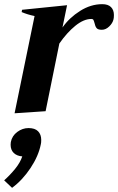

<svg xmlns="http://www.w3.org/2000/svg" viewBox="-24 -534 567 922"><path d="M523 -462Q523 -448 521 -441Q517 -423 500.5 -407Q484 -391 465 -391Q446 -391 439.5 -399.5Q433 -408 430 -423Q427 -434 424.5 -438.5Q422 -443 415 -443Q378 -443 337.5 -410Q297 -377 261 -325L195 0L46 10L142 -457Q108 -464 80 -476L82 -487L298 -509L276 -402Q309 -449 360.5 -481.5Q412 -514 467 -514Q495 -514 509 -500Q523 -486 523 -462ZM174 138Q174 152 172 159Q161 215 122.5 273Q84 331 34 368L-4 332Q24 307 48.5 277Q73 247 83 217Q57 215 42 200.5Q27 186 27 161Q27 153 28 148Q34 118 59 99.5Q84 81 113 81Q144 81 159 96.5Q174 112 174 138Z"/></svg>

Font: Trirong
Style: Bold Italic
Weight: 700
Italic angle: -12°
Designer: Katatrad Team
Foundry: CadsonDemak
Version: Version 1.001